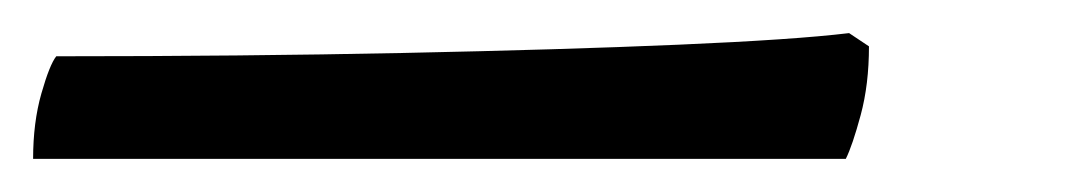

<svg xmlns="http://www.w3.org/2000/svg" viewBox="-33 -23 644 116"><path d="M-13 73Q-13 51 -8 33.5Q-3 16 1 11Q114 11 210.5 9Q307 7 377 4Q447 1 480 -3L492 5Q492 28 487 46.5Q482 65 478 73Z"/></svg>

Font: Texturina
Style: Bold Italic
Weight: 700
Italic angle: -11°
Designer: Guillermo Torres Carreño
Foundry: Omnibus-Type
Version: Version 1.002; ttfautohint (v1.8.3)